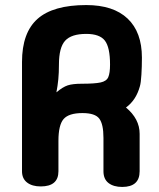

<svg xmlns="http://www.w3.org/2000/svg" viewBox="-20 -731 629 759"><path d="M141 6Q107 6 87 -9.5Q67 -25 67 -54V-486Q67 -602 128.5 -656.5Q190 -711 321 -711Q428 -711 484.5 -657.5Q541 -604 541 -503Q541 -468 539 -435.5Q537 -403 533 -390Q518 -335 478 -306Q532 -261 532 -202V-54Q532 8 463 8Q429 8 409 -7.5Q389 -23 389 -54V-186Q389 -240 372.5 -262Q356 -284 306 -284Q252 -284 231.5 -260.5Q211 -237 211 -174V-54Q211 6 141 6ZM203 -366Q228 -387 247.5 -393.5Q267 -400 304 -400Q354 -400 377.5 -405Q401 -410 408 -426Q415 -442 415 -476Q415 -544 394.5 -570.5Q374 -597 321 -597Q262 -597 237.5 -570Q213 -543 213 -476Q213 -443 210.5 -417.5Q208 -392 203 -366Z"/></svg>

Font: Madimi One
Style: Regular
Weight: 400
Designer: Taurai Valerie Mtake, Mirko Velimirovic
Foundry: TaVaTake
Version: Version 1.000; ttfautohint (v1.8.4.7-5d5b)